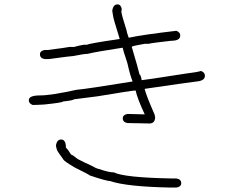

<svg xmlns="http://www.w3.org/2000/svg" viewBox="-20 -678 1040 866"><path d="M509.8 -658.2Q525.4 -658.2 529.3 -636.7L527.3 -627Q527.3 -614.3 550.8 -541Q550.8 -535.2 560.5 -507.8Q624 -521.5 775.4 -539.1Q793 -532.7 793 -517.6Q793 -494.1 752 -494.1Q664.6 -484.4 650.4 -480.5H632.8Q575.2 -470.7 574.2 -466.8Q603.5 -368.2 609.4 -341.8Q614.7 -341.8 619.1 -316.4Q627.4 -316.4 818.4 -346.2Q867.7 -352.1 886.7 -357.9Q904.3 -351.6 904.3 -336.4Q904.3 -314.9 871.1 -311Q822.8 -305.2 632.8 -277.3V-275.4Q638.7 -249.5 677.7 -160.2L679.7 -148.4V-146.5Q677.7 -121.1 654.3 -121.1L555.2 -123Q533.7 -126.5 533.7 -144.5Q533.7 -160.2 555.2 -164.1L632.8 -162.1Q599.1 -234.4 591.8 -269.5H587.9Q574.7 -269.5 420.4 -243.7L313 -230Q313 -225.6 264.2 -220.2Q264.2 -215.3 178.2 -206.5Q145.5 -204.6 127.4 -204.6Q109.9 -210.9 109.9 -226.1Q109.9 -247.6 160.6 -247.6Q209.5 -247.6 324.7 -272.9Q371.6 -276.9 578.1 -310.5Q566.4 -339.4 554.7 -392.6Q533.2 -458 533.2 -462.9Q414.6 -444.8 375 -435.1Q358.9 -435.1 310.5 -425.3Q300.3 -425.3 201.2 -411.6H181.6Q160.2 -415 160.2 -433.1Q160.2 -448.7 181.6 -452.6H195.3Q274.9 -462.4 293 -466.3H314.5Q333.5 -472.2 357.4 -476.1H373Q377 -481.4 519.5 -502V-503.9Q490.2 -597.2 490.2 -605.5Q490.2 -609.4 486.3 -628.9Q490.2 -658.2 509.8 -658.2ZM255.9 -48.8Q277.3 -48.8 277.3 -11.7Q284.2 -7.3 300.8 19.5Q306.2 19.5 330.1 39.1Q367.7 58.6 382.8 64.5Q418 84 425.8 84Q470.2 99.6 494.1 99.6Q540.5 123 756.3 127H775.9Q797.4 130.4 797.4 148.4Q797.4 164.1 775.9 168H750.5Q550.8 164.1 476.6 138.7Q460.4 138.7 384.8 113.3Q384.8 110.8 318.4 78.1Q267.6 48.3 265.6 41Q237.3 2.9 236.3 -3.9Q232.4 -16.1 232.4 -23.4Q237.3 -48.8 255.9 -48.8Z"/></svg>

Font: CEF Fonts CJK Mono
Style: Regular
Weight: 400
Designer: PartyBoss (派对大魔王)
Version: Release 2.25